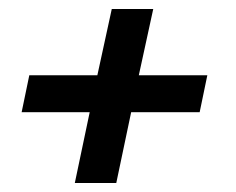

<svg xmlns="http://www.w3.org/2000/svg" viewBox="-20 -447 523 426"><path d="M288 -280H440L423 -198H271L238 -41H146L179 -198H28L45 -280H196L228 -427H320Z"/></svg>

Font: Quattrocento Sans
Style: Bold Italic
Weight: 700
Designer: Pablo Impallari
Foundry: Pablo Impallari, Igino Marini, Brenda Gallo
Version: Version 2.000